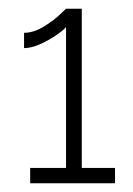

<svg xmlns="http://www.w3.org/2000/svg" viewBox="-20 -831 304 439"><path d="M243 -447V-412H49V-447H131V-769Q124 -761 107 -749.5Q90 -738 70.5 -729.5Q51 -721 35 -721V-756Q56 -756 78 -769Q100 -782 115 -796Q130 -810 131 -811H167V-447Z"/></svg>

Font: Raleway Light
Style: Regular
Weight: 300
Designer: Matt McInerney, Pablo Impallari, Rodrigo Fuenzalida
Foundry: Matt McInerney, Pablo Impallari, Rodrigo Fuenzalida
Version: Version 4.026